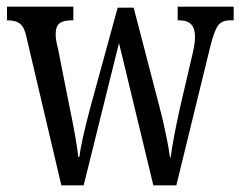

<svg xmlns="http://www.w3.org/2000/svg" viewBox="-20 -556 721 576"><path d="M60 -442Q54 -473 41 -484Q28 -495 3 -495H1V-536H200V-495H195Q170 -495 158.5 -486Q147 -477 147 -453Q147 -436 154 -410L188 -238Q208 -144 215 -85H218Q224 -132 250 -230L333 -533H381L458 -237Q468 -200 477.5 -154Q487 -108 490 -84H492Q499 -138 520 -233L558 -396Q565 -426 565 -446Q565 -471 553.5 -483Q542 -495 518 -495H513V-536H681V-495H670Q646 -495 634.5 -480Q623 -465 611 -417L509 0H440L337 -427L231 0H164Z"/></svg>

Font: Noto Serif Cond
Style: Regular
Weight: 400
Width: 3
Designer: Monotype Design Team
Foundry: Monotype Imaging Inc.
Version: Version 1.001